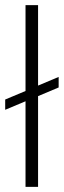

<svg xmlns="http://www.w3.org/2000/svg" viewBox="-29 -727 248 747"><path d="M199.2 -386.7 119.1 -353V0H70.3V-333L-8.8 -299.8V-339.8L70.3 -373V-707H119.1V-394L199.2 -427.7Z"/></svg>

Font: Pretendard ExtraLight
Style: Regular
Weight: 200
Designer: Base glyphs from Inter by Rasmus Andersson; Hangeul glyphs from Noto Sans CJK(Source Han Sans) by Jang Soo-young and Kan
Foundry: Kil Hyung-jin
Version: Version 1.309